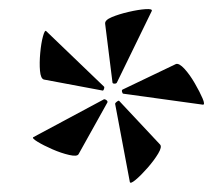

<svg xmlns="http://www.w3.org/2000/svg" viewBox="-20 -709 488 420"><path d="M152 -372Q149 -366 131.5 -370Q114 -374 94.5 -382.5Q75 -391 62 -399Q49 -407 53 -409L206 -491Q208 -493 212 -490.5Q216 -488 215 -485ZM264 -311 232 -481Q231 -483 235.5 -486.5Q240 -490 241 -488L330 -393Q335 -388 326 -373Q317 -358 302.5 -341.5Q288 -325 276.5 -315.5Q265 -306 264 -311ZM204 -511 76 -535Q69 -537 67.5 -554Q66 -571 68 -593Q70 -615 74 -629.5Q78 -644 81 -641L207 -520Q209 -519 207.5 -514.5Q206 -510 204 -511ZM424 -480 250 -504Q248 -504 247 -508Q246 -512 248 -513L365 -569Q372 -571 383.5 -558.5Q395 -546 406 -527Q417 -508 423 -494Q429 -480 424 -480ZM226 -529 210 -657Q209 -665 224.5 -671.5Q240 -678 261.5 -683Q283 -688 298.5 -689Q314 -690 312 -685L236 -529Q235 -526 230.5 -526Q226 -526 226 -529Z"/></svg>

Font: Cormorant Light SemiBold
Style: Regular
Weight: 600
Version: Version 4.000